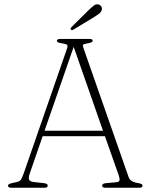

<svg xmlns="http://www.w3.org/2000/svg" viewBox="-20 -883 706 903"><path d="M204.5 -10Q204.5 0 189 0H33.5Q17.5 0 17.5 -10Q17.5 -17.5 35 -21.5L59.5 -27Q73 -30 78.5 -38.2Q84 -46.5 91.5 -67.5L295.5 -655.5Q299.5 -667.5 295.5 -671.8Q291.5 -676 275 -678.5Q247.5 -682.5 247.5 -690.5Q247.5 -700 263.5 -700H400.5Q416 -700 416 -691Q416 -682.5 389 -678.5Q375 -676.5 371.5 -673Q368 -669.5 371.5 -660L585 -50Q592.5 -27.5 629.5 -22Q641.5 -20 646 -17.2Q650.5 -14.5 650.5 -10Q650.5 0 634.5 0H476Q460.5 0 460.5 -10Q460.5 -20 478 -21.5L527.5 -26Q540 -27 542 -34.8Q544 -42.5 538 -59.5L473.5 -242.5H180.5L120.5 -68.5Q113 -48 116.8 -38.5Q120.5 -29 138.5 -27L187.5 -21.5Q204.5 -19.5 204.5 -10ZM189.5 -268H464.5L326.5 -662.5ZM396 -834.5Q411.5 -849.5 422.2 -857.5Q433 -865.5 445 -861.5Q454 -858 457.5 -850.5Q461 -843 458 -835Q455 -825.5 445.5 -818.2Q436 -811 424 -803.5L324 -743Q317.5 -739 313.5 -744Q310.5 -746.5 312.2 -749.8Q314 -753 316.5 -756Z"/></svg>

Font: Fraunces 9pt Soft Thin
Style: Regular
Weight: 100
Version: Version 1.000;[b76b70a41]